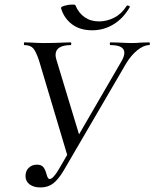

<svg xmlns="http://www.w3.org/2000/svg" viewBox="-20 -811 678 843"><path d="M190 -31Q193 -25 198 -25Q213 -25 239 -69L275 -131L152 -543Q139 -583 126.5 -598Q114 -613 87 -613Q85 -613 85 -619Q85 -625 87 -625L120 -624Q148 -622 174 -622Q217 -622 257 -624Q270 -625 290 -625Q293 -625 293 -619Q293 -613 290 -613Q259 -613 241.5 -602.5Q224 -592 224 -570Q224 -562 227 -551L327 -221L511 -538Q526 -562 526 -579Q526 -613 465 -613Q462 -613 462 -619Q462 -625 465 -625L504 -624Q536 -622 560 -622Q578 -622 600 -624L635 -625Q638 -625 638 -619Q638 -613 635 -613Q611 -613 583 -590.5Q555 -568 533 -531L260 -63Q237 -24 214 -6Q191 12 158 12Q128 12 110 -1.5Q92 -15 92 -38Q92 -61 106.5 -74.5Q121 -88 142 -88Q162 -88 170.5 -77Q179 -66 184 -47Q187 -36 190 -31ZM264 -786Q281 -791 298 -791Q310 -791 311 -788Q325 -754 351.5 -735.5Q378 -717 415 -717Q449 -717 481.5 -733.5Q514 -750 536 -785Q537 -787 540 -787Q544 -787 547.5 -784.5Q551 -782 550 -780Q522 -731 479 -704.5Q436 -678 385 -678Q331 -678 296 -704.5Q261 -731 248 -775Q246 -781 264 -786Z"/></svg>

Font: CormorantInfant-MediumItalic
Style: Italic
Weight: 500
Italic angle: -10°
Designer: Christian Thalmann (Catharsis Fonts)
Foundry: Catharsis Fonts
Version: Version 3.303